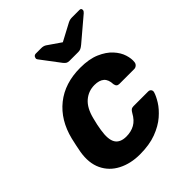

<svg xmlns="http://www.w3.org/2000/svg" viewBox="-211 -868 1001 1001"><g transform="rotate(-45 289.5 -368.0)"><path d="M236 10Q168 10 115.5 -17Q63 -44 38.5 -95.5Q14 -147 26 -219Q29 -235 34 -259.5Q39 -284 43 -300Q70 -409 145.5 -469.5Q221 -530 335 -530Q400 -530 444 -511Q488 -492 514 -463.5Q540 -435 549.5 -404.5Q559 -374 556 -351Q555 -340 547 -333Q539 -326 529 -326H420Q410 -326 404.5 -331Q399 -336 397 -347Q396 -382 377.5 -398Q359 -414 324 -414Q279 -414 245.5 -385Q212 -356 197 -295Q192 -276 188 -257.5Q184 -239 182 -224Q172 -162 189.5 -134Q207 -106 252 -106Q287 -106 314 -121Q341 -136 360 -171Q366 -182 372.5 -187Q379 -192 390 -192H498Q509 -192 514.5 -184.5Q520 -177 517 -167Q511 -146 492.5 -116Q474 -86 440.5 -57Q407 -28 356.5 -9Q306 10 236 10ZM320 -595Q311 -595 304 -598.5Q297 -602 289 -612L209 -718Q204 -724 206 -730Q207 -738 212 -742Q217 -746 223 -746H263Q271 -746 277.5 -744.5Q284 -743 291 -739L365 -688L461 -739Q469 -743 476 -744.5Q483 -746 491 -746H546Q559 -746 558 -732Q557 -725 549 -718L424 -612Q412 -602 404 -598.5Q396 -595 386 -595Z"/></g></svg>

Font: Rubik SemiBold
Style: Italic
Weight: 600
Italic angle: -12°
Designer: Hubert and Fischer
Foundry: Hubert and Fischer
Version: Version 2.300;gftools[0.9.30]